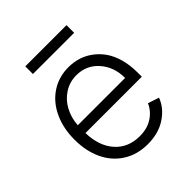

<svg xmlns="http://www.w3.org/2000/svg" viewBox="-199 -839 979 979"><g transform="rotate(-45 290.5 -349.5)"><path d="M304 11.4Q228.7 11.4 172.1 -24.3Q115.4 -60 85.4 -123.6Q55.4 -187.1 55.4 -269.5Q55.4 -351.2 85.4 -415.8Q115.4 -480.5 170.1 -516.7Q224.8 -552.9 294.4 -552.9Q330.6 -552.9 364 -542.8Q397.4 -532.7 426.8 -511Q456.3 -489.3 478.2 -458.3Q500 -427.2 512.6 -382.8Q525.2 -338.4 525.2 -285.2V-253.9H119Q121.1 -159.1 170.8 -102.8Q220.5 -46.5 304 -46.5Q359 -46.5 396.8 -71.6Q434.7 -96.6 451.7 -136L511.7 -116.5Q491.8 -61.8 437 -25.2Q382.1 11.4 304 11.4ZM119.3 -309.7H460.6Q460.6 -389.2 413.7 -442.3Q366.8 -495.4 294.4 -495.4Q245.7 -495.4 206.5 -470Q167.3 -444.6 145.1 -402.7Q122.9 -360.8 119.3 -309.7ZM439.6 -711.3V-656.2H142.4V-711.3Z"/></g></svg>

Font: Inter Light BETA
Style: Regular
Weight: 300
Designer: Rasmus Andersson
Foundry: rsms
Version: Version 3.011;git-f93a4a705